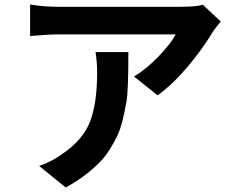

<svg xmlns="http://www.w3.org/2000/svg" viewBox="-20 -772 1040 848"><path d="M955 -677Q928 -645 916 -625Q874 -555 808.5 -477Q743 -399 676 -351L572 -434Q628 -468 681.5 -524Q735 -580 756 -620H235Q195 -620 113 -613V-752Q176 -742 235 -742H774Q847 -742 876 -751ZM547 -542Q547 -373 539 -326Q531 -279 521 -239Q511 -199 497.5 -171Q484 -143 463 -109.5Q442 -76 415 -50Q352 12 270 56L153 -39Q209 -58 258 -94Q348 -156 378.5 -237Q409 -318 409 -452Q409 -497 402 -542Z"/></svg>

Font: Swei Fan Sans CJK TC
Style: Bold
Weight: 700
Version: Version 2.130